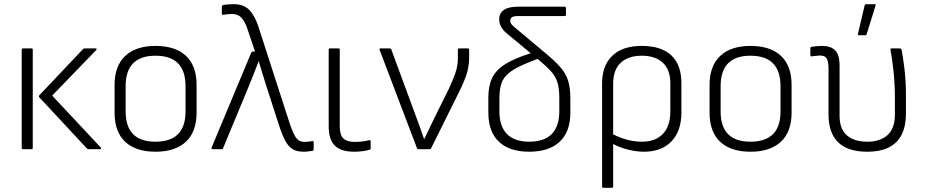

<svg xmlns="http://www.w3.org/2000/svg" viewBox="-20 -715 4442 920"><path d="M404 0Q399 0 396 -4L169 -248Q164 -254 169 -259L378 -480Q381 -483 387 -483H438Q442 -483 443 -481Q444 -479 441 -475L230 -257L463 -8Q466 -5 464 -2.5Q462 0 459 0ZM91 0Q84 0 84 -7V-477Q84 -483 91 -483H131Q137 -483 137 -477V-7Q137 0 131 0Z M725 12Q631 12 580 -35.5Q529 -83 529 -175V-308Q529 -399 580 -447Q631 -495 725 -495Q820 -495 871 -447.5Q922 -400 922 -308V-175Q922 -84 871 -36Q820 12 725 12ZM725 -36Q869 -36 869 -181V-302Q869 -448 725 -448Q582 -448 582 -302V-181Q582 -36 725 -36Z M1436 12Q1405 12 1384.5 1Q1364 -10 1348 -38.5Q1332 -67 1315 -121L1257 -300Q1248 -330 1238.5 -359.5Q1229 -389 1220 -421H1219Q1207 -388 1195 -358.5Q1183 -329 1171 -299L1049 -5Q1048 0 1042 0H1000Q991 0 994 -8L1184 -463Q1186 -468 1192 -468H1202L1165 -578Q1153 -613 1136.5 -630.5Q1120 -648 1092 -648Q1070 -648 1050 -644Q1043 -642 1043 -650V-683Q1043 -689 1049 -691Q1070 -695 1099 -695Q1148 -695 1174.5 -667.5Q1201 -640 1218 -588L1368 -124Q1385 -73 1399.5 -54Q1414 -35 1438 -35Q1457 -35 1476 -39Q1483 -41 1483 -33V0Q1483 6 1477 8Q1467 9 1456.5 10.5Q1446 12 1436 12Z M1677 12Q1614 12 1584.5 -17Q1555 -46 1555 -111V-477Q1555 -483 1562 -483H1602Q1608 -483 1608 -477V-110Q1608 -68 1625.5 -51.5Q1643 -35 1679 -35Q1698 -35 1715 -37Q1732 -39 1748 -43Q1756 -45 1756 -37V-4Q1756 1 1749 3Q1736 7 1716 9.5Q1696 12 1677 12Z M1986 0Q1980 0 1978 -5L1799 -476Q1796 -483 1804 -483H1846Q1853 -483 1855 -478L1970 -166Q1981 -137 1991.5 -107.5Q2002 -78 2012 -49H2013Q2027 -79 2041.5 -108.5Q2056 -138 2070 -167L2133 -294Q2149 -329 2161.5 -363.5Q2174 -398 2174 -439V-477Q2174 -483 2181 -483H2221Q2228 -483 2228 -477V-440Q2228 -394 2214 -354Q2200 -314 2178 -271L2046 -5Q2044 0 2038 0Z M2516 12Q2421 12 2370.5 -36Q2320 -84 2320 -175V-248Q2320 -303 2338 -341Q2356 -379 2400 -407Q2444 -435 2523 -460L2419 -546Q2393 -566 2382.5 -584Q2372 -602 2372 -623Q2372 -651 2394 -667Q2416 -683 2463 -683H2685Q2692 -683 2692 -676V-645Q2692 -638 2685 -638H2459Q2425 -638 2425 -616Q2425 -605 2434 -595.5Q2443 -586 2458 -574L2593 -461Q2640 -422 2666 -392Q2692 -362 2702.5 -327.5Q2713 -293 2713 -242V-175Q2713 -84 2662 -36Q2611 12 2516 12ZM2373 -181Q2373 -110 2409 -73Q2445 -36 2516 -36Q2588 -36 2624 -73Q2660 -110 2660 -181V-245Q2660 -291 2651 -320Q2642 -349 2619.5 -374Q2597 -399 2556 -433Q2497 -411 2461 -392.5Q2425 -374 2405.5 -353Q2386 -332 2379.5 -305Q2373 -278 2373 -239Z M2872 185Q2865 185 2865 178V-315Q2865 -401 2914 -448Q2963 -495 3055 -495Q3149 -495 3197 -449.5Q3245 -404 3245 -317V-176Q3245 -87 3197.5 -37.5Q3150 12 3065 12Q3031 12 2991.5 2.5Q2952 -7 2918 -25V178Q2918 185 2912 185ZM2918 -313V-71Q2989 -36 3055 -36Q3121 -36 3156.5 -73.5Q3192 -111 3192 -181V-316Q3192 -381 3156 -414.5Q3120 -448 3055 -448Q2991 -448 2954.5 -414.5Q2918 -381 2918 -313Z M3576 12Q3482 12 3431 -35.5Q3380 -83 3380 -175V-308Q3380 -399 3431 -447Q3482 -495 3576 -495Q3671 -495 3722 -447.5Q3773 -400 3773 -308V-175Q3773 -84 3722 -36Q3671 12 3576 12ZM3576 -36Q3720 -36 3720 -181V-302Q3720 -448 3576 -448Q3433 -448 3433 -302V-181Q3433 -36 3576 -36Z M4136 12Q3950 12 3950 -167V-384Q3950 -420 3941.5 -434.5Q3933 -449 3909 -449Q3901 -449 3890.5 -447.5Q3880 -446 3870 -445Q3863 -444 3863 -451V-484Q3863 -489 3869 -491Q3881 -493 3895 -494Q3909 -495 3921 -495Q3961 -495 3982 -473.5Q4003 -452 4003 -401V-160Q4003 -97 4038 -66.5Q4073 -36 4136 -36Q4197 -36 4232.5 -67.5Q4268 -99 4268 -166V-245Q4268 -314 4261.5 -373.5Q4255 -433 4247 -476Q4245 -483 4252 -483H4292Q4298 -483 4300 -477Q4308 -436 4314.5 -380Q4321 -324 4321 -258V-172Q4321 12 4136 12ZM4096 -546Q4089 -546 4091 -553L4123 -689Q4125 -695 4131 -695H4171Q4178 -695 4175 -687L4133 -552Q4131 -546 4126 -546Z"/></svg>

Font: Sofia Sans Light
Style: Regular
Weight: 300
Designer: Botio Nikoltchev, Ani Petrova
Foundry: lettersoup
Version: Version 4.100; ttfautohint (v1.8.3)